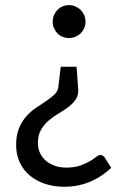

<svg xmlns="http://www.w3.org/2000/svg" viewBox="-20 -534 480 732"><path d="M404 106Q388.5 120.5 369.8 133.5Q351 146.5 329 156.5Q307 166.5 281 172.2Q255 178 225 178Q185.5 178 152 167Q118.5 156 94 135.5Q69.5 115 55.5 85.5Q41.5 56 41.5 18.5Q41.5 -19.5 52.8 -46Q64 -72.5 81.2 -91.5Q98.5 -110.5 118.8 -124Q139 -137.5 157 -149.5Q175 -161.5 187.8 -173.8Q200.5 -186 202.5 -202.5L211.5 -279.5H272L278 -196Q280 -172.5 269.5 -156.2Q259 -140 242 -127Q225 -114 204.5 -102Q184 -90 166.2 -75Q148.5 -60 136.5 -39.5Q124.5 -19 124.5 11Q124.5 33 133 50.2Q141.5 67.5 156.2 79.8Q171 92 190.5 98.5Q210 105 232.5 105Q263 105 284.8 97.5Q306.5 90 321.8 81Q337 72 346.2 64.5Q355.5 57 361.5 57Q374.5 57 380.5 68.5ZM181 -451.5Q181 -464.5 185.8 -476Q190.5 -487.5 198.8 -496Q207 -504.5 218.5 -509.5Q230 -514.5 243 -514.5Q256 -514.5 267.5 -509.5Q279 -504.5 287.5 -496Q296 -487.5 301 -476Q306 -464.5 306 -451.5Q306 -438 301 -426.8Q296 -415.5 287.5 -407Q279 -398.5 267.5 -393.8Q256 -389 243 -389Q230 -389 218.5 -393.8Q207 -398.5 198.8 -407Q190.5 -415.5 185.8 -426.8Q181 -438 181 -451.5Z"/></svg>

Font: Lato 2
Style: Regular
Weight: 400
Designer: Lukasz Dziedzic with Adam Twardoch and Botio Nikoltchev
Foundry: tyPoland Lukasz Dziedzic
Version: Version 2.015; 2015-08-06; http://www.latofonts.com/